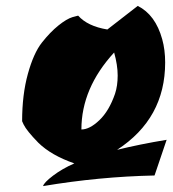

<svg xmlns="http://www.w3.org/2000/svg" viewBox="-20 -538 585 651"><path d="M540 -326Q540 -136 377 -30Q454 -49 545 -64L504 57Q316 61 126 93Q129 81 160 57.5Q191 34 232 16Q154 -11 110 -54Q70 -95 60 -116L55 -127Q55 -217 74.5 -287.5Q94 -358 122 -393.5Q150 -429 178 -451.5Q206 -474 226 -480L245 -485Q277 -449 344 -438L447 -518Q507 -488 530 -405Q540 -369 540 -326ZM256 -99Q284 -99 317 -130.5Q350 -162 370 -220Q379 -247 379 -282Q379 -317 367 -360Q256 -239 256 -99Z"/></svg>

Font: Ceviche One
Style: Regular
Weight: 400
Version: Version 1.002